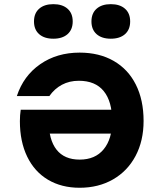

<svg xmlns="http://www.w3.org/2000/svg" viewBox="-20 -885 790 924"><path d="M166.3 -241.9 214.5 -302.9Q214.5 -212.4 252.2 -164.6Q289.9 -116.9 363.3 -116.9Q438.1 -116.9 478.9 -166.5Q519.7 -216.1 519.7 -302.9Q519.7 -396.7 479.2 -446.5Q438.8 -496.3 359.3 -496.3Q314.2 -496.3 278.2 -477.2Q242.3 -458.1 217.5 -422.6H61Q93.2 -520.5 173.6 -576.1Q254 -631.8 363.3 -631.8Q457.2 -631.8 526.8 -592Q596.4 -552.1 633.7 -478Q671 -403.9 671 -302.9Q671 -207.3 632.4 -134.5Q593.8 -61.7 523.8 -21.5Q453.9 18.6 363.3 18.6Q276.1 18.6 211 -20Q145.9 -58.7 110.8 -131.3Q75.7 -203.9 75.7 -302.2Q75.7 -329.7 79.7 -357H545.3V-241.9ZM143.6 -781.8Q143.6 -821.1 168.4 -843Q193.2 -865 236.8 -865Q280.3 -865 305.1 -843Q329.9 -821.1 329.9 -781.8Q329.9 -742.6 305.1 -720.6Q280.3 -698.7 236.8 -698.7Q193.2 -698.7 168.4 -720.6Q143.6 -742.6 143.6 -781.8ZM420.1 -781.8Q420.1 -821.1 444.9 -843Q469.7 -865 513.2 -865Q556.8 -865 581.6 -843Q606.4 -821.1 606.4 -781.8Q606.4 -742.6 581.6 -720.6Q556.8 -698.7 513.2 -698.7Q469.7 -698.7 444.9 -720.6Q420.1 -742.6 420.1 -781.8Z"/></svg>

Font: Martian Mono VF sWd Rg
Style: Regular
Weight: 400
Width: 6
Monospace: yes
Designer: Roman Shamin
Foundry: Evil Martians
Version: Version 1.100